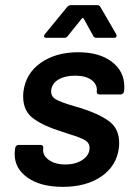

<svg xmlns="http://www.w3.org/2000/svg" viewBox="-20 -720 522 746"><path d="M37 -121Q37 -131 38 -136L39 -145Q40 -150 43.5 -153.5Q47 -157 52 -157H138Q143 -157 146 -153.5Q149 -150 148 -145V-143Q144 -118 168.5 -99.5Q193 -81 234 -81Q275 -81 301.5 -99.5Q328 -118 328 -145Q328 -165 310 -175.5Q292 -186 252 -198L216 -210Q148 -231 109 -260Q70 -289 70 -345Q70 -358 71 -364Q80 -435 138.5 -476Q197 -517 284 -517Q366 -517 414.5 -480Q463 -443 463 -383Q463 -371 462 -365Q461 -360 457.5 -356.5Q454 -353 449 -353H366Q361 -353 358 -356.5Q355 -360 356 -365Q359 -391 336.5 -408.5Q314 -426 272 -426Q233 -426 208 -411.5Q183 -397 179 -371Q176 -346 197 -334Q218 -322 270 -307L291 -301Q362 -279 402.5 -250Q443 -221 443 -164Q443 -152 442 -146Q433 -75 374 -34.5Q315 6 224 6Q138 6 87.5 -29.5Q37 -65 37 -121ZM151 -580Q151 -584 155 -588L241 -693Q247 -700 256 -700H358Q366 -700 370 -693L431 -588Q433 -584 433 -581Q433 -573 423 -573H355Q345 -573 342 -581L305 -648Q303 -650 301 -650Q299 -650 298 -648L244 -581Q239 -573 230 -573H161Q151 -573 151 -580Z"/></svg>

Font: Barlow SemiBold
Style: Italic
Weight: 600
Italic angle: -7°
Designer: Jeremy Tribby
Foundry: Tribby Type
Version: Version 1.408